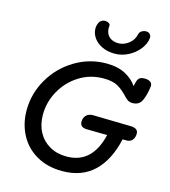

<svg xmlns="http://www.w3.org/2000/svg" viewBox="-133 -1044 1017 1149"><g transform="rotate(15 375.5 -469.0)"><path d="M161 -297Q161 -236 186 -189.5Q211 -143 256.5 -117Q302 -91 362 -91Q520 -91 564 -278L436 -280Q395 -281 395 -316Q395 -341 410.5 -356Q426 -371 450 -371L688 -366Q711 -365 722 -356.5Q733 -348 733 -331Q733 -307 719.5 -291.5Q706 -276 683 -277H660Q630 -143 555 -71.5Q480 0 359 0Q268 0 200 -39Q132 -78 96 -146Q60 -214 60 -297Q60 -401 113 -492Q166 -583 256 -637Q346 -691 450 -691Q522 -691 569.5 -665Q617 -639 641 -602L647 -627Q652 -647 662.5 -655Q673 -663 695 -663Q716 -663 729 -654Q742 -645 741 -628Q738 -598 730 -570Q722 -542 712 -527Q695 -502 660 -502Q646 -502 635 -507.5Q624 -513 610 -528Q578 -563 546 -581.5Q514 -600 456 -600Q374 -600 306.5 -557.5Q239 -515 200 -445Q161 -375 161 -297ZM331 -878Q331 -892 336 -904Q341 -919 351.5 -927Q362 -935 376 -935Q389 -935 399 -929Q409 -923 408 -912Q407 -907 407 -898Q408 -864 429.5 -845Q451 -826 486 -826Q520 -826 550 -849.5Q580 -873 587 -909Q590 -923 603 -930.5Q616 -938 630 -938Q644 -938 653 -928.5Q662 -919 661 -905Q657 -868 630.5 -834.5Q604 -801 564 -780.5Q524 -760 481 -760Q438 -760 404 -775.5Q370 -791 350.5 -818Q331 -845 331 -878Z"/></g></svg>

Font: Mali Medium
Style: Italic
Weight: 500
Italic angle: -10°
Version: Version 1.000; ttfautohint (v1.6)